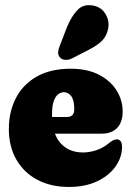

<svg xmlns="http://www.w3.org/2000/svg" viewBox="-20 -730 518 760"><path d="M465.5 -288Q465.5 -246.5 443.8 -223.8Q422 -201 383 -201H141V-267H245Q274 -267 274 -297.5Q274 -334 261.8 -349.5Q249.5 -365 233.5 -365Q220.5 -365 209.8 -356.5Q199 -348 192.5 -329Q186 -310 186 -278Q186 -201 219.2 -163.8Q252.5 -126.5 308.5 -126.5Q333.5 -126.5 360 -135Q386.5 -143.5 408 -161Q420 -171 428 -174.8Q436 -178.5 442.5 -178.5Q451 -178.5 457 -171.5Q463 -164.5 463 -148.5Q463 -107.5 437.5 -71.2Q412 -35 364.8 -12.5Q317.5 10 253 10Q181 10 127.5 -18.5Q74 -47 44.5 -98.8Q15 -150.5 15 -219.5Q15 -287.5 42.8 -341.5Q70.5 -395.5 125.2 -426.8Q180 -458 260 -458Q324.5 -458 370.5 -434.8Q416.5 -411.5 441 -372.8Q465.5 -334 465.5 -288ZM245.5 -623.5Q263 -666 286.8 -690.5Q310.5 -715 348.5 -708Q381 -702 397.2 -675.2Q413.5 -648.5 408.5 -619Q403.5 -590 386 -571Q368.5 -552 331.5 -533L265.5 -499Q253 -492.5 239.2 -493Q225.5 -493.5 217.5 -502.5Q208.5 -513 210.2 -525.8Q212 -538.5 218 -552.5Z"/></svg>

Font: Fraunces 144pt S100 Black
Style: Regular
Weight: 900
Version: Version 1.000